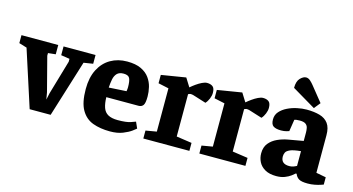

<svg xmlns="http://www.w3.org/2000/svg" viewBox="-102 -1060 2571 1397"><g transform="rotate(15 1183.0 -361.0)"><path d="M175 8 37 -419 -22 -437V-497H255V-427L198 -421V-401L265 -143L274 -91L285 -142L360 -399V-421L295 -431V-497H536V-431L466 -420L333 8Z M780 13Q707 13 651 -7.5Q595 -28 563 -83Q531 -138 531 -240Q531 -327 562 -387.5Q593 -448 647.5 -479.5Q702 -511 772 -511Q836 -511 877 -491.5Q918 -472 940.5 -440.5Q963 -409 971.5 -373Q980 -337 980 -303Q980 -252 968 -236.5Q956 -221 934 -221H691Q692 -174 703 -142.5Q714 -111 741 -96Q768 -81 814 -81Q878 -81 910 -92Q942 -103 946 -105L967 -58Q963 -54 939.5 -36.5Q916 -19 876 -3Q836 13 780 13ZM690 -293 822 -301Q825 -319 825 -331Q825 -378 815 -398.5Q805 -419 769 -419Q736 -419 719.5 -401.5Q703 -384 697.5 -355.5Q692 -327 690 -293Z M1029 0V-60L1111 -74V-400L1032 -417V-480L1216 -510L1256 -446Q1272 -460 1293 -475Q1314 -490 1335.5 -500.5Q1357 -511 1373 -511Q1400 -511 1416 -498.5Q1432 -486 1432 -451Q1432 -431 1422.5 -407.5Q1413 -384 1398 -368L1315 -394Q1304 -398 1295.5 -400Q1287 -402 1281 -402Q1274 -402 1269.5 -400Q1265 -398 1260 -396V-77L1376 -60V0Z M1451 0V-60L1533 -74V-400L1454 -417V-480L1638 -510L1678 -446Q1694 -460 1715 -475Q1736 -490 1757.5 -500.5Q1779 -511 1795 -511Q1822 -511 1838 -498.5Q1854 -486 1854 -451Q1854 -431 1844.5 -407.5Q1835 -384 1820 -368L1737 -394Q1726 -398 1717.5 -400Q1709 -402 1703 -402Q1696 -402 1691.5 -400Q1687 -398 1682 -396V-77L1798 -60V0Z M2033 14Q1981 14 1948 -5Q1915 -24 1900 -54Q1885 -84 1885 -118Q1885 -165 1909 -194.5Q1933 -224 1970.5 -241Q2008 -258 2048 -265L2161 -285V-348Q2161 -366 2157.5 -383Q2154 -400 2140 -410.5Q2126 -421 2095 -421Q2077 -421 2068.5 -419.5Q2060 -418 2055 -416L2041 -327Q2039 -326 2021.5 -321Q2004 -316 1981 -316Q1943 -316 1923.5 -328.5Q1904 -341 1904 -379Q1904 -413 1925.5 -437.5Q1947 -462 1980.5 -478.5Q2014 -495 2052 -503Q2090 -511 2123 -511Q2180 -511 2222 -499Q2264 -487 2287 -456Q2310 -425 2310 -368V-85L2384 -71V-16Q2381 -15 2363.5 -9Q2346 -3 2320.5 2Q2295 7 2268 7Q2221 7 2201.5 -5Q2182 -17 2173 -41H2166Q2159 -34 2141 -20.5Q2123 -7 2096 3.5Q2069 14 2033 14ZM2106 -81Q2122 -81 2135 -85.5Q2148 -90 2161 -97V-208Q2106 -203 2081 -192Q2056 -181 2049.5 -166.5Q2043 -152 2043 -137Q2043 -81 2106 -81ZM2170 -535 1993 -640Q1993 -690 2015.5 -713Q2038 -736 2059 -736Q2076 -736 2091 -722.5Q2106 -709 2117 -695L2208 -582Z"/></g></svg>

Font: Faustina Light ExtraBold
Style: Regular
Weight: 800
Version: Version 1.200